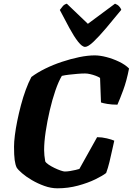

<svg xmlns="http://www.w3.org/2000/svg" viewBox="-20 -1020 719 1040"><path d="M291 0Q256 0 220 -13Q184 -26 152.5 -44.5Q121 -63 99 -82Q77 -101 70 -113Q63 -128 59.5 -153Q56 -178 56 -226Q56 -251 60.5 -287Q65 -323 73.5 -365Q82 -407 93.5 -450.5Q105 -494 119.5 -533.5Q134 -573 150 -603Q182 -627 224.5 -648Q267 -669 315 -685Q363 -701 409 -710.5Q455 -720 493 -720Q521 -720 556 -711Q591 -702 624.5 -686Q658 -670 679 -649Q666 -582 647.5 -532Q629 -482 616 -453Q586 -453 562 -457Q538 -461 527 -465L522 -598Q513 -604 498.5 -609.5Q484 -615 468.5 -618.5Q453 -622 441 -622Q422 -622 399 -620Q376 -618 354 -615.5Q332 -613 315 -609Q297 -579 280 -529.5Q263 -480 249.5 -422Q236 -364 227.5 -307.5Q219 -251 219 -207Q219 -194 220.5 -178Q222 -162 225 -146Q229 -138 243 -128.5Q257 -119 274.5 -110.5Q292 -102 308 -96.5Q324 -91 331 -91Q343 -91 359 -93.5Q375 -96 389.5 -99.5Q404 -103 410 -105L506 -277Q532 -277 559 -270.5Q586 -264 599 -258Q594 -237 587.5 -206.5Q581 -176 573 -143Q565 -110 555 -83Q536 -68 496 -48.5Q456 -29 402.5 -14.5Q349 0 291 0ZM441 -766Q425 -766 403 -794Q381 -822 356 -868Q331 -914 304 -966Q313 -978 320.5 -987Q328 -996 342 -1000L456 -891L603 -1000Q617 -995 625.5 -985.5Q634 -976 637 -967Q594 -914 555 -868Q516 -822 486.5 -794Q457 -766 441 -766Z"/></svg>

Font: Texturina 12pt Black
Style: Italic
Weight: 900
Italic angle: -11°
Designer: Guillermo Torres Carreño
Foundry: Omnibus-Type
Version: Version 1.002